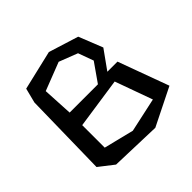

<svg xmlns="http://www.w3.org/2000/svg" viewBox="-140 -640 778 778"><g transform="rotate(-45 249.0 -251.0)"><path d="M489 -70 328 10 110 3 47 -46 54 -409 70 -472 240 -512 368 -472 409 -369 351 -288H409ZM240 -456 119 -409 126 -279H184H288L344 -359L320 -425ZM402 -78 344 -239 126 -207V-78L255 -46Z"/></g></svg>

Font: Underdog
Style: Regular
Weight: 400
Designer: Sergey Steblina
Foundry: Sergey Steblina, Jovanny Lemonad
Version: Version 1.001; ttfautohint (v0.9)